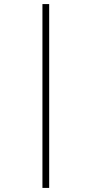

<svg xmlns="http://www.w3.org/2000/svg" viewBox="-20 -822 450 941"><path d="M221 99H188V-802H221Z"/></svg>

Font: FiraGO UltraLight
Style: Regular
Weight: 200
Designer: bBox Type
Foundry: bBox Type GmbH
Version: Version 1.001